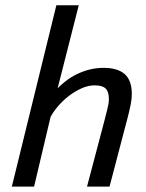

<svg xmlns="http://www.w3.org/2000/svg" viewBox="-20 -692 540 712"><path d="M23.9 0ZM302.7 0 367.7 -246.1Q374 -272 378.9 -290.8Q383.8 -309.6 383.8 -324.2Q383.8 -352.1 371.6 -363.8Q359.4 -375.5 331.5 -375.5Q307.1 -375.5 282.5 -364.5Q257.8 -353.5 235.6 -336.4Q213.4 -319.3 195.6 -298.6Q177.7 -277.8 167.5 -258.3L106.4 0H23.9L189 -672.4H272L193.8 -364.7Q206.5 -377.9 224.1 -391.6Q241.7 -405.3 263.2 -416Q284.7 -426.8 310.3 -433.6Q335.9 -440.4 364.7 -440.4Q416 -440.4 442.4 -417.2Q468.8 -394 468.8 -343.3Q468.8 -324.7 464.4 -303.2Q460 -281.7 453.6 -256.8L386.2 0Z"/></svg>

Font: PT Astra Sans
Style: Italic
Weight: 400
Italic angle: -16°
Designer: A.Korolkova, I. Chaeva
Foundry: ParaType Ltd
Version: Version 1.001; ttfautohint (v1.6)